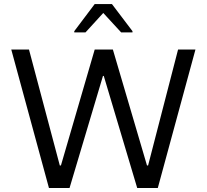

<svg xmlns="http://www.w3.org/2000/svg" viewBox="-20 -934 1027 954"><path d="M223.2 0 36 -688H124L277.2 -111.7H282.7L450.6 -688H540.8L710.4 -111.7H715.8L864.8 -688H951.2L764.1 0H661.7L495.6 -556.7H491.6L325.6 0ZM349 -773V-779.1L450.5 -913.8H536.2L638.3 -779.1V-773H582L493.1 -869.6L404.8 -773Z"/></svg>

Font: Saira Thin
Style: Regular
Weight: 100
Designer: Hector Gatti with collaboration of the Omnibus-Type team
Foundry: Omnibus-Type
Version: Version 1.101